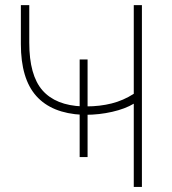

<svg xmlns="http://www.w3.org/2000/svg" viewBox="-20 -739 678 759"><path d="M318.4 -285.2 326.2 -293.9V-118.2H294.9V-293.9L305.7 -285.2Q184.6 -291 123.5 -359.4Q62.5 -427.7 62.5 -564.5V-718.8H95.7V-570.3Q95.7 -441.4 147.9 -381.8Q200.2 -322.3 305.7 -318.4L294.9 -308.6V-503.9H326.2V-308.6L321.3 -318.4Q375 -318.4 421.4 -330.1Q467.8 -341.8 508.8 -368.2V-718.8H541V0H508.8V-329.1Q474.6 -308.6 423.3 -296.9Q372.1 -285.2 318.4 -285.2Z"/></svg>

Font: Min Sans VF VF
Style: Regular
Weight: 400
Designer: Jinseong-Kim, NotoSansCJK, Nunito
Foundry: Jinseong-Kim
Version: Version 1.420;Glyphs 3.1.2 (3151)